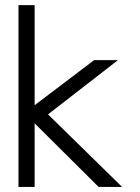

<svg xmlns="http://www.w3.org/2000/svg" viewBox="-20 -735 551 755"><path d="M460 0H367.7L116.2 -250V0H52.7V-714.8H116.2V-321.3L350.1 -498.5H443.8L168.9 -285.2Z"/></svg>

Font: Kawthoolei
Style: Regular
Weight: 400
Designer: Moe Zed
Foundry: Moe Zed
Version: Version 1.000;July 10, 2024;FontCreator 14.0.0.2901 32-bit